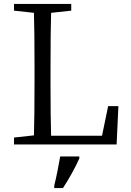

<svg xmlns="http://www.w3.org/2000/svg" viewBox="-20 -732 663 973"><path d="M580 -194H528L497 -44H239C237 -106 236 -195 236 -310V-378C236 -507 237 -604 239 -667L341 -678V-712H51V-678L152 -667C154 -606 155 -511 155 -383V-328C155 -203 154 -109 152 -46L51 -35V0H571ZM255 208V221H299C327 179 364 113 382 71V61H285C277 109 266 164 255 208Z"/></svg>

Font: Noto Serif Tangut
Style: Regular
Weight: 400
Designer: YANG Xicheng
Foundry: Liu Zhao Studio
Version: Version 2.169